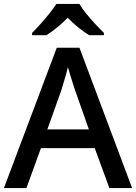

<svg xmlns="http://www.w3.org/2000/svg" viewBox="-20 -961 696 981"><path d="M539 0 464 -204H189L115 0H0L270 -717H386L655 0ZM364 -499Q360 -510 353 -532.5Q346 -555 338.5 -579Q331 -603 327 -618Q320 -588 309 -552Q298 -516 293 -499L222 -300H434ZM386 -941Q398 -919 420.5 -891.5Q443 -864 467.5 -837.5Q492 -811 511 -793V-781H436Q410 -797 381 -820Q352 -843 326 -870Q272 -816 217 -781H144V-793Q163 -812 186.5 -838Q210 -864 232 -891.5Q254 -919 268 -941Z"/></svg>

Font: Noto Kufi Arabic Medium
Style: Regular
Weight: 500
Designer: Monotype Design Team, David Williams, Khaled Hosny
Foundry: Google LLC
Version: Version 2.109; ttfautohint (v1.8.4.7-5d5b)